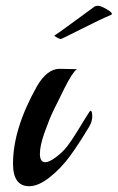

<svg xmlns="http://www.w3.org/2000/svg" viewBox="-20 -638 407 664"><path d="M186 -400 236 -399H246Q230 -387 203.5 -334Q177 -281 164 -254Q151 -227 134.5 -181Q118 -135 118 -106Q118 -77 137 -77Q150 -77 173.5 -94.5Q197 -112 212 -131.5Q227 -151 245.5 -181Q264 -211 277.5 -233Q291 -255 293 -255Q299 -255 299 -236.5Q299 -218 289 -201Q252 -139 221.5 -97.5Q191 -56 152 -25Q113 6 81 6Q25 6 25 -72Q25 -193 108 -340Q143 -400 186 -400ZM365 -587Q325 -570 259 -536.5Q193 -503 190 -503Q187 -503 177.5 -508Q168 -513 168 -515Q177 -520 233.5 -561.5Q290 -603 308 -616Q312 -618 320 -618Q328 -618 347.5 -607Q367 -596 367 -590Q367 -588 365 -587Z"/></svg>

Font: Playball
Style: Regular
Weight: 400
Designer: Robert E. Leuschke
Foundry: Robert E. Leuschke
Version: Version 1.001